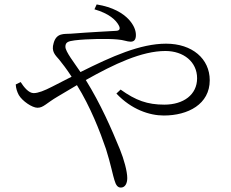

<svg xmlns="http://www.w3.org/2000/svg" viewBox="-20 -795 1040 866"><path d="M73 -425 51 -414C52 -396 57 -381 65 -366C81 -339 125 -309 149 -309C176 -309 188 -329 241 -360L327 -411C388 -313 431 -202 458 -123C479 -57 490 0 496 17C503 42 512 51 525 51C544 51 554 33 554 8C554 -22 539 -77 521 -121C483 -214 434 -326 367 -434C495 -506 619 -565 726 -565C808 -565 869 -516 869 -442C869 -368 808 -323 721 -323C645 -323 592 -342 524 -391L505 -373C573 -301 654 -274 719 -274C828 -274 926 -325 926 -433C926 -530 847 -598 729 -598C613 -598 485 -541 343 -470C315 -512 275 -562 275 -584C275 -604 286 -609 317 -613C374 -620 469 -621 510 -617C538 -615 553 -607 569 -607C585 -607 593 -616 593 -637C593 -661 581 -685 561 -707C535 -735 490 -763 416 -775L406 -753C472 -734 503 -705 516 -680C524 -665 519 -657 505 -656C475 -654 387 -650 299 -643C270 -641 235 -648 222 -601C210 -562 230 -546 247 -526C262 -507 279 -486 303 -449L215 -404C180 -386 152 -375 132 -375C109 -375 88 -402 73 -425Z"/></svg>

Font: Noto Serif CJK KR Light
Style: Regular
Weight: 300
Designer: Ryoko NISHIZUKA 西塚涼子 (kana & ideographs); Frank Grießhammer (Latin, Greek & Cyrillic); Wenlong ZHANG 张文龙 (bopomofo); San
Foundry: Adobe
Version: Version 2.001;hotconv 1.1.0;makeotfexe 2.6.0